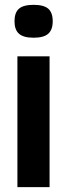

<svg xmlns="http://www.w3.org/2000/svg" viewBox="-20 -774 277 794"><path d="M119 -618Q77 -618 58.5 -634.5Q40 -651 40 -686Q40 -722 58.5 -738Q77 -754 119 -754Q161 -754 179.5 -738Q198 -722 198 -686Q198 -651 179.5 -634.5Q161 -618 119 -618ZM52 0V-541H185V0Z"/></svg>

Font: Georama ExtraCondensed Thin SemiBold
Style: Regular
Weight: 600
Version: Version 1.001